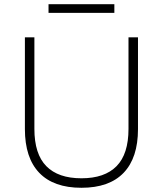

<svg xmlns="http://www.w3.org/2000/svg" viewBox="-20 -882 772 910"><path d="M366 8Q234 8 166 -63Q98 -134 98 -270V-705H143V-271Q143 -152 199.5 -94.5Q256 -37 366 -37Q476 -37 532.5 -94.5Q589 -152 589 -271V-705H634V-270Q634 -134 566 -63Q498 8 366 8ZM210 -821V-862H522V-821Z"/></svg>

Font: Nunito Sans 10pt ExtraLight
Style: Regular
Weight: 250
Designer: Vernon Adams
Foundry: Vernon Adams
Version: Version 3.101;gftools[0.9.27]